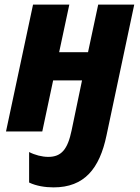

<svg xmlns="http://www.w3.org/2000/svg" viewBox="-20 -569 607 831"><path d="M212 242C345 242 411 161 441 17L561 -549H405L361 -343H236L280 -549H123L6 0H163L210 -221H335L290 -5C273 77 246 110 189 110C162 110 131 102 106 89V221C137 236 176 242 212 242Z"/></svg>

Font: Noto Sans SemiCondensed ExtraBold
Style: Italic
Weight: 800
Width: 4
Italic angle: -12°
Designer: Monotype Design Team
Foundry: Monotype Imaging Inc.
Version: Version 2.013